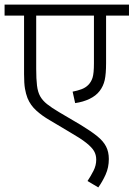

<svg xmlns="http://www.w3.org/2000/svg" viewBox="-20 -642 583 838"><path d="M543 -574H443V-367Q443 -319 437 -292.5Q431 -266 415 -245Q399 -224 371 -210.5Q343 -197 308 -192L297 -242Q318 -246 335.5 -252.5Q353 -259 365 -271Q378 -284 384 -303Q390 -322 390 -366V-574H138V-342Q138 -297 141.5 -268.5Q145 -240 155.5 -221.5Q166 -203 185.5 -187.5Q205 -172 237 -153L332 -97Q378 -69 404.5 -47.5Q431 -26 443 -2.5Q455 21 455 52Q455 89 441 120Q427 151 409 176L362 148Q376 127 388 103.5Q400 80 400 55Q400 34 390.5 17.5Q381 1 356.5 -18.5Q332 -38 285 -65L196 -118Q166 -135 139.5 -158.5Q113 -182 100 -214Q93 -232 89 -255Q85 -278 85 -319V-574H0V-622H543Z"/></svg>

Font: RS Noto Sans Light
Style: Regular
Weight: 300
Designer: Monotype Design Team
Foundry: Monotype Imaging Inc.
Version: Version 3.10